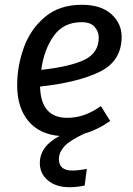

<svg xmlns="http://www.w3.org/2000/svg" viewBox="-20 -559 557 805"><path d="M148 -196Q151 -65 262 -65Q299 -65 333 -77Q367 -89 403 -114L442 -52Q390 -15 334 1Q272 30 249.5 55Q227 80 227 108Q227 156 283 156Q310 156 344 149L335 219Q300 226 272 226Q215 226 181 197.5Q147 169 147 125Q147 54 230 11Q145 4 98.5 -52Q52 -108 52 -202Q52 -281 79.5 -358.5Q107 -436 168 -487.5Q229 -539 323 -539Q403 -539 446.5 -500Q490 -461 490 -405Q490 -304 400 -259Q310 -214 148 -196ZM394 -402Q394 -426 377 -446Q360 -466 322 -466Q246 -466 205 -408Q164 -350 153 -266Q277 -280 335.5 -309Q394 -338 394 -402Z"/></svg>

Font: FiraGO
Style: Italic
Weight: 400
Italic angle: -8°
Designer: bBox Type GmbH
Foundry: bBox Type GmbH
Version: Version 1.001